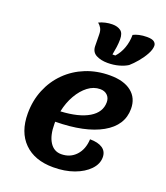

<svg xmlns="http://www.w3.org/2000/svg" viewBox="-162 -998 981 1134"><g transform="rotate(20 328.5 -431.5)"><path d="M306 25Q189 25 123 -40.5Q57 -106 57 -223Q57 -304 85.5 -373Q114 -442 165.5 -493Q217 -544 286.5 -572Q356 -600 438 -600Q525 -600 573 -562Q621 -524 621 -456Q621 -352 516.5 -293Q412 -234 226 -232Q226 -226 226 -219Q226 -146 252 -105Q278 -64 324 -64Q380 -64 416 -102.5Q452 -141 455 -205Q506 -205 534 -186Q562 -167 562 -130Q562 -88 528 -52.5Q494 -17 436.5 4Q379 25 306 25ZM411 -504Q370 -504 334.5 -477Q299 -450 272.5 -404Q246 -358 234 -300Q348 -306 410.5 -343.5Q473 -381 473 -444Q473 -471 456 -487.5Q439 -504 411 -504ZM397 -664Q355 -664 325.5 -679.5Q296 -695 295 -732L294 -804Q294 -830 285 -845Q276 -860 264 -869Q282 -878 304 -883Q326 -888 348 -888Q380 -888 400 -873.5Q420 -859 420 -820Q420 -797 416.5 -771.5Q413 -746 408 -721H426Q452 -749 466 -788Q480 -827 480 -870Q494 -878 516.5 -883Q539 -888 565 -888Q597 -888 610 -878Q623 -868 623 -853Q623 -830 607 -800.5Q591 -771 567.5 -743Q544 -715 522 -696Q500 -682 467.5 -673Q435 -664 397 -664Z"/></g></svg>

Font: Lemonada SemiBold
Style: Regular
Weight: 600
Designer: Mohamed Gaber (Arabic), Eduardo Tunni (Latin)
Foundry: Kief Type Foundry
Version: Version 4.005; ttfautohint (v1.8.3)